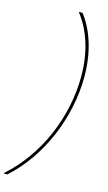

<svg xmlns="http://www.w3.org/2000/svg" viewBox="-189 -987 690 1225"><g transform="rotate(15 156.0 -374.0)"><path d="M-3 186C194 11 311 -276 311 -543C311 -711 263 -845 194 -934H171V-931C251 -828 291 -693 291 -541C291 -274 177 4 -26 183V186Z"/></g></svg>

Font: Poppins Devanagari Thin
Style: Italic
Weight: 100
Italic angle: -10°
Designer: Ninad Kale (Devanagari), Jonny Pinhorn (Latin)
Foundry: Indian Type Foundry
Version: 4.005